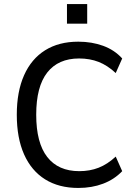

<svg xmlns="http://www.w3.org/2000/svg" viewBox="-20 -920 672 949"><path d="M367 9Q271 9 203 -33.5Q135 -76 99 -157Q63 -238 63 -353Q63 -467 99 -548Q135 -629 203 -671.5Q271 -714 367 -714Q434 -714 490 -693.5Q546 -673 584 -631L552 -559Q511 -597 467.5 -614Q424 -631 371 -631Q268 -631 213.5 -561.5Q159 -492 159 -353Q159 -214 213.5 -144Q268 -74 372 -74Q424 -74 467.5 -91Q511 -108 552 -146L584 -74Q545 -33 489.5 -12Q434 9 367 9ZM311 -803V-900H411V-803Z"/></svg>

Font: Nunito Sans 10pt SemiCondensed Medium
Style: Regular
Weight: 500
Width: 4
Designer: Vernon Adams
Foundry: Vernon Adams
Version: Version 3.101;gftools[0.9.27]